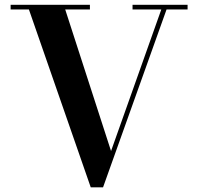

<svg xmlns="http://www.w3.org/2000/svg" viewBox="-20 -770 830 804"><path d="M765.5 -750V-730.5H677.5L411.5 14.5H360L101 -730.5H24.5V-750H356.5V-730.5H253L445 -137.5L655.5 -730.5H535V-750Z"/></svg>

Font: Bodoni Moda 11pt SemiBold
Style: Regular
Weight: 600
Designer: Owen Earl
Foundry: indestructible type
Version: Version 2.004